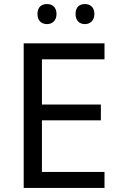

<svg xmlns="http://www.w3.org/2000/svg" viewBox="-20 -928 596 948"><path d="M165 -859C165 -825 186 -809 212 -809C237 -809 259 -825 259 -859C259 -894 237 -908 212 -908C186 -908 165 -894 165 -859ZM353 -859C353 -825 374 -809 399 -809C424 -809 446 -825 446 -859C446 -894 424 -908 399 -908C374 -908 353 -894 353 -859ZM496 0V-79H187V-334H478V-412H187V-635H496V-714H97V0Z"/></svg>

Font: Noto Sans Psalter Pahlavi
Style: Regular
Weight: 400
Designer: Monotype Design Team
Foundry: Monotype Imaging Inc.
Version: Version 2.002